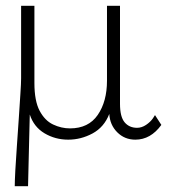

<svg xmlns="http://www.w3.org/2000/svg" viewBox="-20 -473 590 664"><path d="M31 171Q31 154 33 116Q35 78 38.5 30.5Q42 -17 45 -64Q48 -111 50.5 -148Q53 -185 53 -202V-453H99V-186Q99 -124 117 -90Q135 -56 163.5 -42.5Q192 -29 222 -29Q286 -29 318 -75.5Q350 -122 350 -194V-453H395V-114Q395 -69 411 -50Q427 -31 454 -31Q470 -31 485 -41Q500 -51 509 -64L516 -75L538 -41Q501 10 448 10Q411 10 385.5 -15.5Q360 -41 358 -79Q340 -33 300 -11.5Q260 10 216 10Q171 10 134 -12Q97 -34 83 -77Q82 -16 80 46Q78 108 77 171Z"/></svg>

Font: Inconsolata SemiExpanded Light
Style: Regular
Weight: 300
Width: 6
Monospace: yes
Designer: Raph Levien, Cyreal, Brenton Simpson
Foundry: Raph Levien, Cyreal, Google
Version: Version 3.001; ttfautohint (v1.8.2.53-6de2)